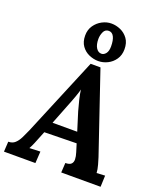

<svg xmlns="http://www.w3.org/2000/svg" viewBox="-189 -1117 1033 1229"><g transform="rotate(20 327.5 -503.0)"><path d="M384 -718 569 -173Q574 -158 582.5 -127.5Q591 -97 592 -74L649 -77L646 0H378L382 -66Q410 -66 421.5 -77.5Q433 -89 432.5 -109Q432 -129 424 -154L407 -209L188 -205L169 -158Q164 -145 153.5 -119.5Q143 -94 133 -77L207 -80L202 0H-12L-8 -69Q20 -69 37.5 -85Q55 -101 68 -127Q81 -153 94 -183L317 -718ZM315 -542Q311 -525 299 -491Q287 -457 268 -410L217 -280H385L346 -405Q336 -441 327 -477.5Q318 -514 315 -542ZM356 -751Q324 -751 293 -764.5Q262 -778 242 -806Q222 -834 222 -877Q222 -916 242 -945Q262 -974 292.5 -990Q323 -1006 355 -1006Q387 -1006 417.5 -992.5Q448 -979 468.5 -951Q489 -923 489 -879Q489 -839 469 -810Q449 -781 418.5 -766Q388 -751 356 -751ZM359 -802Q376 -802 389 -818.5Q402 -835 402 -867Q402 -909 390 -932.5Q378 -956 355 -956Q330 -956 319.5 -932.5Q309 -909 309 -885Q309 -846 323 -824Q337 -802 359 -802Z"/></g></svg>

Font: Lora
Style: Italic
Weight: 400
Italic angle: -3°
Designer: Olga Karpushina, Alexei Vanyashin (Cyrillic)
Foundry: Cyreal
Version: Version 3.008